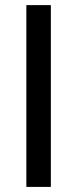

<svg xmlns="http://www.w3.org/2000/svg" viewBox="-20 -734 303 754"><path d="M83.5 0V-713.9H179.7V0Z"/></svg>

Font: Open Sans SemiCondensed Medium
Style: Regular
Weight: 500
Width: 4
Designer: Monotype Design Team
Foundry: Monotype Imaging Inc.
Version: Version 3.000